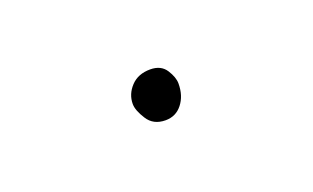

<svg xmlns="http://www.w3.org/2000/svg" viewBox="-27 -132 293 180"><g transform="rotate(-20 119.5 -42.0)"><path d="M96.2 -42.5Q96.2 -52.2 103.3 -59.8Q110.4 -67.4 122.6 -67.4Q133.3 -67.4 138.2 -59.8Q143.1 -52.2 143.1 -45.9Q143.1 -33.7 136.7 -25.6Q130.4 -17.6 120.1 -17.6Q107.9 -17.6 102.1 -26.9Q96.2 -36.1 96.2 -42.5Z"/></g></svg>

Font: Mikhak-FD Thin
Style: Regular
Weight: 100
Designer: Amin Abedi
Version: Version 3.2